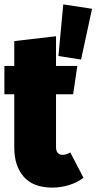

<svg xmlns="http://www.w3.org/2000/svg" viewBox="-25 -834 439 874"><path d="M394 -794 344 -563 241 -579 263 -814ZM295 -140 355 -25Q327 -3 289 8.5Q251 20 214 20Q126 20 83 -29.5Q40 -79 40 -162V-405H-5V-534H40V-647L230 -669V-534H327L308 -405H230V-164Q230 -147 238 -138Q246 -129 259 -129Q275 -129 295 -140Z"/></svg>

Font: Fira Sans Extra Condensed Black
Style: Regular
Weight: 900
Width: 1
Designer: Carrois Corporate & Edenspiekermann AG
Foundry: Carrois Corporate GbR & Edenspiekermann AG
Version: Version 4.203